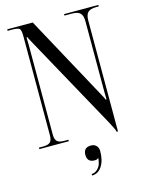

<svg xmlns="http://www.w3.org/2000/svg" viewBox="-134 -784 833 1087"><g transform="rotate(-15 282.0 -240.0)"><path d="M267.6 212.9Q287.1 212.9 303.2 196.8Q319.3 180.7 323.2 159.2L327.1 137.7L324.2 135.7Q319.3 142.6 304.7 142.6Q260.7 142.6 260.7 99.6Q260.7 55.7 304.7 55.7Q324.2 55.7 335.9 67.9Q347.7 80.1 347.7 99.6Q347.7 154.3 325.7 188Q303.7 221.7 267.6 221.7ZM17.6 0V-8.8H43Q72.3 -8.8 84 -20.5Q95.7 -32.2 95.7 -60.5V-641.6Q95.7 -676.8 86.9 -685.1Q78.1 -693.4 43 -693.4H17.6V-702.1H167L434.6 -210Q452.1 -179.7 452.1 -173.8H458Q457 -184.6 457 -214.8V-631.8Q457 -665 442.9 -679.2Q428.7 -693.4 394.5 -693.4H350.6V-702.1H551.8V-693.4H536.1Q502 -693.4 487.8 -679.2Q473.6 -665 473.6 -631.8V18.6H465.8Q465.8 8.8 438.5 -42L135.7 -591.8Q116.2 -627 116.2 -629.9H111.3Q112.3 -619.1 112.3 -587.9V-60.5Q112.3 -32.2 124 -20.5Q135.7 -8.8 165 -8.8H190.4V0Z"/></g></svg>

Font: FoglihtenNo07
Style: Regular
Weight: 500
Designer: gluk (gluksza@wp.pl)
Foundry: gluk (gluksza@wp.pl)
Version: Version 0.871